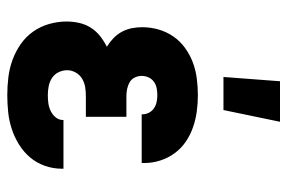

<svg xmlns="http://www.w3.org/2000/svg" viewBox="-154 -646 807 540"><g transform="rotate(90 250.0 -375.5)"><path d="M247 8Q222 8 197 5Q172 2 148.5 -6.5Q125 -15 104 -29.5Q83 -44 68.5 -64.5Q54 -85 47 -109.5Q40 -134 40 -159Q40 -177 44 -194.5Q48 -212 57.5 -227Q67 -242 81 -253Q95 -264 111 -272Q98 -280 87 -290.5Q76 -301 69 -314Q62 -327 59 -341.5Q56 -356 56 -371Q56 -395 62.5 -417.5Q69 -440 82 -459Q95 -478 114.5 -492Q134 -506 155.5 -514Q177 -522 200.5 -525Q224 -528 247 -528Q270 -528 292.5 -525Q315 -522 337 -514.5Q359 -507 378 -494Q397 -481 410.5 -462.5Q424 -444 431 -422Q438 -400 438 -377V-370H301V-372Q301 -382 296.5 -390.5Q292 -399 284 -404.5Q276 -410 266.5 -412Q257 -414 247 -414Q237 -414 227 -412Q217 -410 209 -404Q201 -398 197 -389Q193 -380 193 -370Q193 -360 197.5 -350.5Q202 -341 211 -336Q220 -331 230 -329Q240 -327 250 -327H308V-213H250Q237 -213 224.5 -211Q212 -209 201 -202.5Q190 -196 183.5 -184.5Q177 -173 177 -161Q177 -148 182.5 -136.5Q188 -125 198.5 -118Q209 -111 221.5 -108.5Q234 -106 247 -106Q259 -106 270 -107.5Q281 -109 291.5 -114Q302 -119 309.5 -128Q317 -137 317 -149V-150H454V-145Q454 -121 446 -98Q438 -75 422.5 -56.5Q407 -38 386 -25Q365 -12 342 -4.5Q319 3 295 5.5Q271 8 247 8ZM196 -600 208 -759H322L289 -600Z"/></g></svg>

Font: Iosevka Heavy
Style: Regular
Weight: 900
Monospace: yes
Designer: Belleve Invis
Foundry: Belleve Invis
Version: Version 32.5.0; ttfautohint (v1.8.4)